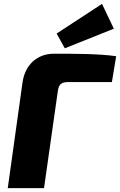

<svg xmlns="http://www.w3.org/2000/svg" viewBox="-20 -970 619 990"><path d="M506 -950 272 -797 314 -721 567 -822ZM257 -693C174 -693 109 -638 96 -544L20 0H207L278 -499C283 -537 297 -547 335 -547H557L579 -680C493 -693 366 -693 257 -693Z"/></svg>

Font: Exo 2 Extra Bold
Style: Italic
Weight: 800
Italic angle: -8°
Designer: Natanael Gama
Version: Version 1.001;PS 001.001;hotconv 1.0.88;makeotf.lib2.5.64775